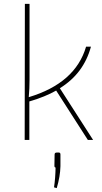

<svg xmlns="http://www.w3.org/2000/svg" viewBox="-20 -720 527 988"><path d="M448 -480Q411 -342 288 -266L459 0H432L269 -254Q213 -222 131 -198V0H107L108 -700H132V-310Q132 -263 128 -220Q368 -292 423 -480ZM283 65Q291 65 291 75V135Q290 187 272 248L258 244Q265 198 266 142Q260 142 260 133L261 75Q261 65 272 65Z"/></svg>

Font: Taylor Sans Thin
Style: Regular
Weight: 100
Italic angle: -8°
Designer: Natanael Gama
Version: Version 1.001 September 8, 2015